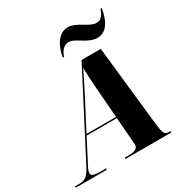

<svg xmlns="http://www.w3.org/2000/svg" viewBox="-268 -1110 1216 1273"><g transform="rotate(-30 340.0 -474.0)"><path d="M567 -788C643 -788 676 -865 689 -945H679C666 -904 647 -877 612 -877C554 -877 497 -948 430 -948C356 -948 314 -870 301 -790H311C319 -817 342 -860 384 -860C438 -860 492 -788 567 -788ZM-57 0H181L183 -10H150C93 -10 70 -17 70 -37C70 -51 77 -67 96 -102L179 -263H411L425 -81C426 -70 427 -59 427 -50C427 -20 398 -10 357 -10H326L324 0H674L677 -10H669C630 -10 623 -28 615 -98L548 -714H401L76 -88C44 -24 16 -10 -19 -10H-55ZM300 -495C336 -567 364 -620 384 -663C385 -615 388 -555 393 -496L410 -273H184Z"/></g></svg>

Font: Noto Serif Display SemiCondensed Black
Style: Italic
Weight: 900
Width: 4
Italic angle: -12°
Designer: Monotype Design Team
Foundry: Monotype Imaging Inc.
Version: Version 2.009